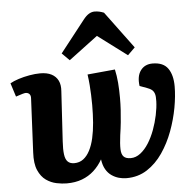

<svg xmlns="http://www.w3.org/2000/svg" viewBox="-56 -856 939 926"><g transform="rotate(-5 414.0 -393.0)"><path d="M509 -513Q516 -482 518.8 -447.5Q521.5 -413 521.5 -374.5Q521.5 -345 519.8 -316Q518 -287 515 -257.3Q512 -227.5 507 -195Q501.5 -153 502.3 -128Q503 -103 513.8 -91.8Q524.5 -80.5 548 -80.5Q573 -80.5 595.3 -97.8Q617.5 -115 635.3 -143.3Q653 -171.5 665.8 -206Q678.5 -240.5 686 -276.3Q693.5 -312 694.5 -342.5Q695.5 -367 691.3 -379.5Q687 -392 678.5 -398.7Q670 -405.5 657 -410L620.5 -423.5Q614 -471.5 634.3 -498.8Q654.5 -526 692 -526Q744 -526 766.5 -494Q789 -462 789 -407Q789 -360.5 778.8 -304.2Q768.5 -248 747.8 -192Q727 -136 695 -89.2Q663 -42.5 619.3 -14.2Q575.5 14 519.5 14Q501.5 14 483 9Q464.5 4 447.8 -7.5Q431 -19 419.8 -38.5Q408.5 -58 404.5 -87Q387 -56 362 -33.3Q337 -10.5 304.5 1.7Q272 14 230 14Q207.5 14 180.8 8.5Q154 3 130.5 -13.5Q107 -30 92.7 -62.5Q78.5 -95 81.5 -149L94 -408Q95 -421.5 90 -428.5Q85 -435.5 76.2 -437.2Q67.5 -439 55.5 -435L22.5 -424.5L1.5 -490.5Q18 -500 42.8 -508Q67.5 -516 95.8 -521Q124 -526 148 -526Q181 -526 202.8 -514.8Q224.5 -503.5 234.8 -482.5Q245 -461.5 242.5 -431L228 -189.5Q225.5 -150.5 228.8 -126.3Q232 -102 243.3 -91Q254.5 -80 274.5 -80Q300 -80 318.5 -94Q337 -108 350 -133Q363 -158 370.8 -192Q378.5 -226 381.8 -266.7Q385 -307.5 385 -352Q385 -378 384 -401Q383 -424 381.3 -448.2Q379.5 -472.5 375.5 -500.5ZM613.5 -611 578 -576 436.5 -682 296 -576.5 260 -612.5 380.5 -766Q394.5 -784 408 -792Q421.5 -800 435 -800Q447.5 -800 458.5 -797.5Q469.5 -795 480.5 -790.5Z"/></g></svg>

Font: Literata
Style: Italic
Weight: 400
Italic angle: -2°
Designer: Latin by Veronika Burian and Jose Scaglione. Greek by Irene Vlachou. Cyrillic by Vera Evstafieva
Foundry: TypeTogether
Version: Version 3.103;gftools[0.9.29]